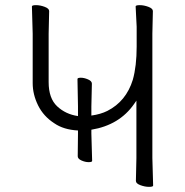

<svg xmlns="http://www.w3.org/2000/svg" viewBox="-20 -723 719 746"><path d="M575 -2Q575 3 559 3Q543 3 525.5 -3.5Q508 -10 508 -20L510 -109V-332L501 -319Q444 -237 335 -219V-204L338 -98Q338 -93 324.5 -93Q311 -93 296.5 -99.5Q282 -106 282 -116L283 -205V-216Q227 -219 191 -244Q149 -271 128 -313.5Q107 -356 107 -400V-592L104 -698Q104 -703 120 -703Q136 -703 153.5 -696.5Q171 -690 171 -680L169 -592V-404Q169 -341 202 -310Q235 -279 283 -272V-310L281 -416Q281 -421 294 -421Q307 -421 322 -414.5Q337 -408 337 -398L335 -309V-274Q371 -279 397 -292Q470 -329 496 -413Q511 -466 511 -542V-566V-619L507 -698Q507 -703 523 -703Q539 -703 556.5 -696.5Q574 -690 574 -680L572 -592V-109Z"/></svg>

Font: LXGW WenKai TC Light
Style: Regular
Weight: 300
Designer: LXGW / Fontworks Inc.
Foundry: LXGW / Fontworks Inc.
Version: Version 1.330